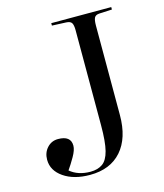

<svg xmlns="http://www.w3.org/2000/svg" viewBox="-111 -814 780 912"><g transform="rotate(-15 278.5 -358.0)"><path d="M219 14Q140 14 90 -20.5Q40 -55 40 -108Q40 -143 61.5 -166.5Q83 -190 115 -190Q178 -190 178 -141Q178 -120 160 -88.5Q142 -57 125 -33Q164 0 225 0Q261 0 284.5 -16.5Q308 -33 319 -76Q330 -119 330 -201V-668Q330 -693 323.5 -703.5Q317 -714 297 -715L227 -718V-730H522V-718L460 -715Q441 -714 435 -702.5Q429 -691 429 -664V-224Q429 -111 374 -48.5Q319 14 219 14Z"/></g></svg>

Font: Literata 72pt
Style: Regular
Weight: 400
Designer: Latin by Veronika Burian and Jose Scaglione. Greek by Irene Vlachou. Cyrillic by Vera Evstafieva.
Foundry: TypeTogether
Version: Version 3.002